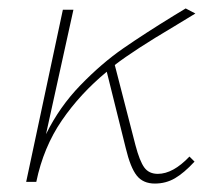

<svg xmlns="http://www.w3.org/2000/svg" viewBox="-20 -431 497 455"><path d="M429 -60 441 -48Q416 -21 394.5 -8.5Q373 4 347 4Q319 4 304 -15Q289 -34 278 -80L233 -261Q170 -209 126.5 -145.5Q83 -82 66 0H42L129 -408H154L89 -113Q121 -178 171 -229.5Q221 -281 271.5 -316Q322 -351 392 -394L420 -411L443 -399L392 -368Q299 -313 252 -277L301 -87Q311 -49 322 -34Q333 -19 354 -19Q390 -19 429 -60Z"/></svg>

Font: Ysabeau Extralight
Style: Italic
Weight: 200
Italic angle: -12°
Designer: Christian Thalmann (Catharsis Fonts)
Version: Version 0.003